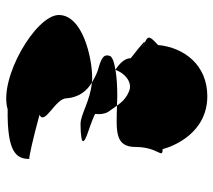

<svg xmlns="http://www.w3.org/2000/svg" viewBox="-55 -625 697 627"><g transform="rotate(90 293.5 -311.5)"><path d="M29 -155C29 -80 236 42 337 12C479 14 499 -17 499 -59C499 -56 435 -70 355 -92C391 -110 299 -144 301 -182C297 -222 277 -246 250 -263C244 -264 240 -264 234 -264C169 -264 29 -233 29 -155ZM127 -479C83 -440 107 -446 137 -425C96 -450 121 -428 170 -390C170 -371 186 -354 208 -340C219 -370 246 -394 274 -386C299 -377 313 -362 325 -345C407 -343 460 -337 460 -406C460 -480 501 -494 467 -494C459 -526 416 -640 294 -640C193 -640 135 -565 127 -479ZM162 -319C156 -299 176 -292 211 -282C225 -277 238 -270 250 -263C308 -258 354 -226 385 -226C423 -226 441 -230 441 -234C441 -244 403 -251 357 -271L352 -274C354 -289 352 -309 342 -321C336 -329 331 -337 325 -345C315 -345 304 -346 294 -346C260 -346 230 -344 208 -340C178 -335 162 -328 162 -319Z"/></g></svg>

Font: Ampere
Style: SCCnd
Weight: 400
Version: Version 1